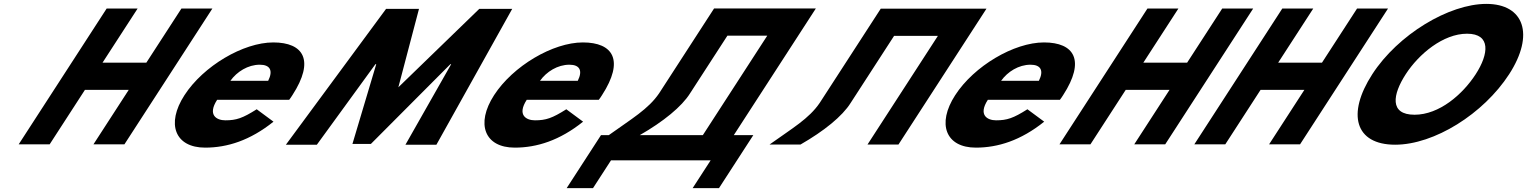

<svg xmlns="http://www.w3.org/2000/svg" viewBox="-20 -747 7882 991"><path d="M418.4 -283.2H644.5L462.3 -1.9H622.1L1076.3 -703.1H916.5L735.3 -423.5H509.2L690.4 -703.1H530.6L76.4 -1.9H236.2Z M1472.8 -232C1477.7 -238 1484.8 -249 1489.3 -256C1605.9 -436 1546.5 -528 1390.5 -528C1235.5 -528 1029.5 -406 932.3 -256C835.8 -107 883.8 15 1038.8 15C1152.8 15 1270.8 -22 1391.6 -119L1305 -183C1232.2 -137 1200.1 -126 1143.1 -126C1098.1 -126 1049.6 -153 1100.8 -232ZM1169.2 -330C1202.7 -377 1260 -413 1321 -413C1373 -413 1391.2 -384 1364.2 -330Z M2072.6 0.1H2232.4L2623.7 -701.1H2453.7L2036.1 -296.5L2142.6 -701.1H1972.6L1455.5 0.1H1615.3L1917.6 -415.5H1921.9L1799.1 -4.1H1894.3L2304.4 -415.5H2308.6Z M3070.8 -232C3075.7 -238 3082.8 -249 3087.3 -256C3203.9 -436 3144.5 -528 2988.5 -528C2833.5 -528 2627.5 -406 2530.3 -256C2433.8 -107 2481.8 15 2636.8 15C2750.8 15 2868.8 -22 2989.6 -119L2903 -183C2830.2 -137 2798.1 -126 2741.1 -126C2696.1 -126 2647.6 -153 2698.8 -232ZM2767.2 -330C2800.7 -377 2858 -413 2919 -413C2971 -413 2989.2 -384 2962.2 -330Z M3541.8 -265.4 3734.5 -562.9H3940.2L3607.7 -49.5H3282.1C3403.8 -119.2 3498.9 -196.6 3541.8 -265.4ZM3868.2 -49.5H3767.5L4190.9 -703.2H3665.6L3382 -265.4C3326.6 -183.8 3239.7 -133.7 3122.3 -49.5H3082L2904.7 224.2H3040.7L3133.7 80.5H3648L3554.9 224.2H3690.9Z M4370.7 -215.9 4594.8 -561.9H4820.9L4457.5 -0.9H4617.3L5071.6 -702.1H4911.8H4685.7H4525.9L4210.9 -215.9C4155.5 -134.3 4069.2 -85 3951.8 -0.9H4111.6C4233.2 -70.6 4327.8 -147.1 4370.7 -215.9Z M5450.8 -232C5455.7 -238 5462.8 -249 5467.3 -256C5583.9 -436 5524.5 -528 5368.5 -528C5213.5 -528 5007.5 -406 4910.3 -256C4813.8 -107 4861.8 15 5016.8 15C5130.8 15 5248.8 -22 5369.6 -119L5283 -183C5210.2 -137 5178.1 -126 5121.1 -126C5076.1 -126 5027.6 -153 5078.8 -232ZM5147.2 -330C5180.7 -377 5238 -413 5299 -413C5351 -413 5369.2 -384 5342.2 -330Z M5790.4 -283.2H6016.5L5834.3 -1.9H5994.1L6448.3 -703.1H6288.5L6107.3 -423.5H5881.2L6062.4 -703.1H5902.6L5448.4 -1.9H5608.2Z M6486.4 -283.2H6712.5L6530.3 -1.9H6690.1L7144.3 -703.1H6984.5L6803.3 -423.5H6577.2L6758.4 -703.1H6598.6L6144.4 -1.9H6304.2Z M7063 -363.9C6930.4 -159.1 6973.6 -0.1 7181 -0.1C7382.5 -0.1 7636.7 -159.1 7769.4 -363.9C7902.1 -568.8 7846.4 -726.9 7651.7 -726.9C7458.8 -726.9 7195.7 -568.8 7063 -363.9ZM7235.6 -363.9C7303.3 -468.5 7428.8 -573 7552.1 -573C7676.2 -573 7664.6 -468.5 7596.8 -363.9C7529.1 -259.4 7408.7 -154.8 7281.2 -154.8C7150.3 -154.8 7167.9 -259.4 7235.6 -363.9Z"/></svg>

Font: Hussar
Style: BdWodka
Weight: 700
Foundry: Cannot Into Space Fonts
Version: Version 2.00